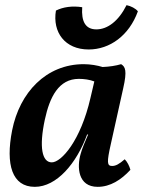

<svg xmlns="http://www.w3.org/2000/svg" viewBox="-20 -716 555 745"><path d="M324 -524C406 -524 481 -578 515 -672C507 -683 487 -693 471 -696C440 -634 397 -602 354 -602C312 -602 295 -632 299 -688C261 -694 225 -689 197 -675C183 -591 232 -524 324 -524ZM415 -72C395 -72 394 -86 410 -157L458 -373C474 -443 466 -457 450 -467C430 -461 404 -457 378 -456C359 -462 331 -467 305 -467C159 -467 56 -357 27 -210C1 -77 27 9 115 9C200 9 277 -82 318 -194H322C312 -171 298 -139 293 -119C278 -68 282 9 359 9C408 9 450 -18 486 -57C482 -72 474 -88 464 -98C442 -79 429 -72 415 -72ZM181 -86C143 -86 131 -145 154 -252C173 -340 208 -410 286 -410C306 -410 328 -407 346 -400L331 -336C293 -170 218 -86 181 -86Z"/></svg>

Font: Vollkorn Semibold
Style: Italic
Weight: 600
Italic angle: -11°
Designer: Friedrich Althausen
Foundry: Friedrich Althausen
Version: Version 4.015;PS 004.015;hotconv 1.0.88;makeotf.lib2.5.64775